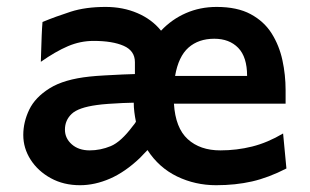

<svg xmlns="http://www.w3.org/2000/svg" viewBox="-20 -528 903 560"><path d="M805.7 -138.7 815.4 -36.6Q763.2 -9.8 715.1 1.2Q667 12.2 610.4 12.2Q549.3 12.2 496.3 -13.4Q443.4 -39.1 410.2 -90.3Q405.3 -85 398.9 -78.6Q392.6 -72.3 388.2 -67.4Q345.2 -26.4 301 -7.1Q256.8 12.2 213.4 12.2Q165.5 12.2 128.2 -8.3Q90.8 -28.8 69.3 -62.3Q47.9 -95.7 47.9 -134.3Q47.9 -171.9 65.2 -208Q82.5 -244.1 124.8 -270.5Q167 -296.9 241.7 -304.7Q258.8 -306.6 286.1 -308.1Q313.5 -309.6 338.6 -310.8Q363.8 -312 373.5 -312V-346.7Q373.5 -379.9 340.8 -394.3Q308.1 -408.7 252.9 -408.7Q214.4 -408.7 178.2 -393.3Q142.1 -377.9 99.1 -347.7Q99.6 -358.4 100.1 -379.6Q100.6 -400.9 101.6 -424.1Q102.5 -447.3 104 -463.9Q143.1 -480 186.3 -493.9Q229.5 -507.8 288.1 -507.8Q338.9 -507.8 380.9 -489.7Q422.9 -471.7 449.7 -438.5Q481 -471.7 522.2 -489.7Q563.5 -507.8 611.8 -507.8Q671.9 -507.8 710.9 -486.8Q750 -465.8 772.2 -430.7Q794.4 -395.5 803.7 -352.5Q813 -309.6 813 -265.1V-225.6H487.3Q491.7 -154.8 527.6 -122.1Q563.5 -89.4 622.6 -89.4Q670.4 -89.4 715.3 -100.6Q760.3 -111.8 805.7 -138.7ZM370.1 -228.5Q358.4 -228.5 337.9 -227.5Q317.4 -226.6 296.4 -225.1Q275.4 -223.6 262.7 -221.7Q208.5 -214.4 189 -195.8Q169.4 -177.2 169.4 -149.9Q169.4 -124.5 189.5 -106.9Q209.5 -89.4 241.7 -89.4Q272.9 -89.4 303 -101.8Q333 -114.3 367.2 -160.2Q369.6 -163.1 372.1 -166.3Q374.5 -169.4 376.5 -172.9Q373.5 -187.5 371.8 -201.4Q370.1 -215.3 370.1 -228.5ZM490.7 -306.6H700.7Q700.7 -361.8 674.8 -388.4Q648.9 -415 605 -415Q559.1 -415 529.8 -389.2Q500.5 -363.3 490.7 -306.6Z"/></svg>

Font: Kanchenjunga
Style: Bold
Weight: 700
Designer: Becca Hirsbrunner Spalinger
Foundry: SIL International
Version: Version 2.001